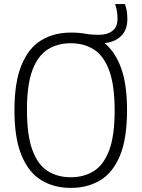

<svg xmlns="http://www.w3.org/2000/svg" viewBox="-20 -908 691 937"><path d="M325.5 9Q243 9 181.2 -28.8Q119.5 -66.5 85 -150Q50.5 -233.5 50.5 -370Q50.5 -506.5 84.8 -590Q119 -673.5 181 -711.2Q243 -749 325.5 -749Q367 -749 396 -743.5Q425 -738 461 -738Q502.5 -738 528 -756.8Q553.5 -775.5 553.5 -817Q553.5 -837.5 550.5 -853.8Q547.5 -870 542 -888H589.5Q596 -870.5 598.8 -853.8Q601.5 -837 601.5 -815Q601.5 -762 571 -732.2Q540.5 -702.5 490 -697.5Q542 -656 571 -576Q600 -496 600 -370Q600 -232.5 565.8 -149.2Q531.5 -66 469.8 -28.5Q408 9 325.5 9ZM325.5 -43Q390 -43 438 -73.2Q486 -103.5 512.8 -174.5Q539.5 -245.5 539.5 -367.5Q539.5 -492.5 512.8 -564.2Q486 -636 438 -666.5Q390 -697 325.5 -697Q261 -697 213 -666.8Q165 -636.5 138.2 -565.8Q111.5 -495 111.5 -372.5Q111.5 -247.5 138.2 -175.5Q165 -103.5 213 -73.2Q261 -43 325.5 -43Z"/></svg>

Font: Encode Sans SemiCondensed SemiCondensed Light
Style: Regular
Weight: 300
Width: 4
Designer: Multiple Designers
Foundry: Impallari Type
Version: Version 3.000; ttfautohint (v1.8.3) -l 8 -r 50 -G 200 -x 14 